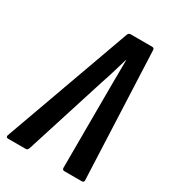

<svg xmlns="http://www.w3.org/2000/svg" viewBox="-191 -742 742 829"><g transform="rotate(30 179.5 -327.5)"><path d="M-19 0Q-30 0 -28 -11L200 -644Q204 -655 213 -655H321Q332 -655 332 -644L359 -11Q360 0 348 0H262Q251 0 251 -11L252 -411Q252 -448 252.5 -482Q253 -516 253 -550H252Q242 -516 231.5 -481Q221 -446 209 -411L82 -11Q78 0 69 0Z"/></g></svg>

Font: Sofia Sans Extra Condensed
Style: Bold Italic
Weight: 700
Italic angle: -9°
Designer: Botio Nikoltchev, Ani Petrova
Foundry: lettersoup
Version: Version 4.101